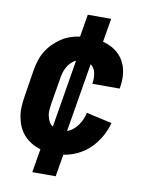

<svg xmlns="http://www.w3.org/2000/svg" viewBox="-83 -689 666 857"><g transform="rotate(10 250.0 -260.5)"><path d="M123 107 141 0Q119 -6 99.5 -18Q80 -30 65 -46.5Q50 -63 41 -84Q32 -105 28 -128Q24 -151 25.5 -175Q27 -199 31 -223L50 -343Q54 -365 60.5 -386.5Q67 -408 79 -428Q91 -448 107.5 -465Q124 -482 143.5 -495Q163 -508 184.5 -515.5Q206 -523 228 -526L245 -628H351L333 -521Q362 -514 386.5 -497.5Q411 -481 426 -456Q441 -431 445 -400Q449 -369 444 -338L442 -328H318L319 -333Q321 -344 320.5 -355.5Q320 -367 318 -377.5Q316 -388 310.5 -397Q305 -406 296 -413L244 -101Q259 -106 271.5 -116.5Q284 -127 293 -140Q302 -153 308 -167.5Q314 -182 317 -196L433 -170Q425 -139 408 -108.5Q391 -78 366.5 -53.5Q342 -29 310 -13.5Q278 2 246 6L229 107ZM178 -109 229 -417Q216 -411 206 -400.5Q196 -390 189 -377.5Q182 -365 178.5 -352Q175 -339 173 -326L153 -206Q151 -193 150 -179Q149 -165 152 -152Q155 -139 161 -127.5Q167 -116 178 -109Z"/></g></svg>

Font: Iosevka Term Curly Extrabold
Style: Italic
Weight: 800
Italic angle: -9°
Designer: Belleve Invis
Foundry: Belleve Invis
Version: Version 32.3.0